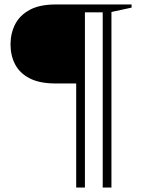

<svg xmlns="http://www.w3.org/2000/svg" viewBox="-20 -725 643 858"><path d="M349 -705V-352H228.5Q157 -352 112.5 -375Q68 -398 47.5 -437.5Q27 -477 27 -526.5Q27 -575 47.2 -615.5Q67.5 -656 112 -680.5Q156.5 -705 228.5 -705ZM359.5 113H320.5V-705H449.5V-670H359.5ZM478 113H439V-705H568V-691L478 -671.5Z"/></svg>

Font: Newsreader 60pt Medium
Style: Regular
Weight: 500
Designer: Hugues Gentile
Foundry: Production Type
Version: Version 1.003